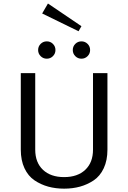

<svg xmlns="http://www.w3.org/2000/svg" viewBox="-20 -1072 740 1108"><path d="M223.3 -994.2 256.7 -1051.7 450 -920.8 433.3 -891.7ZM285.4 -818.8Q300 -804.2 300 -783.3Q300 -762.5 285.4 -747.9Q270.8 -733.3 250 -733.3Q229.2 -733.3 214.6 -747.9Q200 -762.5 200 -783.3Q200 -804.2 214.6 -818.8Q229.2 -833.3 250 -833.3Q270.8 -833.3 285.4 -818.8ZM485.4 -818.8Q500 -804.2 500 -783.3Q500 -762.5 485.4 -747.9Q470.8 -733.3 450 -733.3Q429.2 -733.3 414.6 -747.9Q400 -762.5 400 -783.3Q400 -804.2 414.6 -818.8Q429.2 -833.3 450 -833.3Q470.8 -833.3 485.4 -818.8ZM100 -650H183.3V-208.3Q183.3 -134.2 227.9 -92.1Q272.5 -50 350 -50Q427.5 -50 472.1 -92.1Q516.7 -134.2 516.7 -208.3V-650H600V-208.3Q600 -146.7 578.8 -101.3Q557.5 -55.8 520.8 -31.2Q484.2 -6.7 441.7 5Q399.2 16.7 350 16.7Q300.8 16.7 258.3 5Q215.8 -6.7 179.2 -31.2Q142.5 -55.8 121.2 -101.3Q100 -146.7 100 -208.3Z"/></svg>

Font: BoonBaan
Style: Regular
Weight: 400
Designer: Sungsit Sawaiwan
Foundry: FontUni
Version: Version 2.0